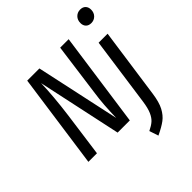

<svg xmlns="http://www.w3.org/2000/svg" viewBox="-262 -939 1314 1314"><g transform="rotate(-45 394.5 -282.5)"><path d="M440 0H322L191 -610Q188 -487 166 -321L122 0H39L136 -689H254L386 -78Q388 -146 391.5 -197.5Q395 -249 404 -311L455 -689H537ZM483 146Q518 129 538 111.5Q558 94 572.5 61.5Q587 29 595 -28L665 -527H752L680 -18Q670 54 648 95.5Q626 137 594 161Q562 185 505 212ZM672 -710Q672 -740 690.5 -758.5Q709 -777 736 -777Q761 -777 775 -762.5Q789 -748 789 -724Q789 -694 770.5 -675.5Q752 -657 725 -657Q700 -657 686 -671.5Q672 -686 672 -710Z"/></g></svg>

Font: Fira Sans Compressed
Style: Italic
Weight: 400
Width: 1
Italic angle: -8°
Designer: bBox Type GmbH & Carrois Corporate GbR & Edenspiekermann AG
Foundry: bBox Type GmbH & Carrois Corporate GbR & Edenspiekermann AG
Version: Version 4.301